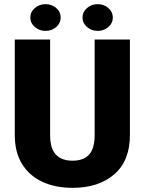

<svg xmlns="http://www.w3.org/2000/svg" viewBox="-20 -903 705 933"><path d="M439.9 -710.9H611.3V-246.6Q611.3 -121.6 535.2 -55.9Q459 9.8 332.5 9.8Q249 9.8 185.8 -19.5Q122.6 -48.8 87.2 -106.2Q51.8 -163.6 51.8 -246.6V-710.9H223.6V-246.6Q223.6 -180.7 252 -151.4Q280.3 -122.1 332.5 -122.1Q385.3 -122.1 412.6 -151.4Q439.9 -180.7 439.9 -246.6ZM127.4 -817.9Q127.4 -845.2 149.4 -864Q171.4 -882.8 201.2 -882.8Q231.4 -882.8 253.2 -864Q274.9 -845.2 274.9 -817.9Q274.9 -790.5 253.2 -771.7Q231.4 -752.9 201.2 -752.9Q171.4 -752.9 149.4 -771.7Q127.4 -790.5 127.4 -817.9ZM380.9 -817.9Q380.9 -845.2 402.8 -864Q424.8 -882.8 454.6 -882.8Q484.9 -882.8 506.6 -864Q528.3 -845.2 528.3 -817.9Q528.3 -790.5 506.6 -771.7Q484.9 -752.9 454.6 -752.9Q424.8 -752.9 402.8 -771.7Q380.9 -790.5 380.9 -817.9Z"/></svg>

Font: Vazirmatn UI FD Black
Style: Regular
Weight: 900
Designer: Saber Rastikerdar
Foundry: Saber Rastikerdar
Version: Version 33.003